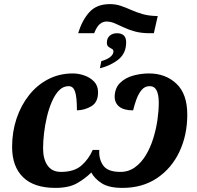

<svg xmlns="http://www.w3.org/2000/svg" viewBox="-20 -906 959 936"><path d="M361 -744Q380 -807 415.5 -846.5Q451 -886 516 -886Q544 -886 569 -877.5Q594 -869 619.5 -857.5Q645 -846 674.5 -837.5Q704 -829 741 -828H749L730 -744H712Q669 -744 638 -752.5Q607 -761 583 -772.5Q559 -784 539 -792.5Q519 -801 499 -801Q482 -801 467 -789Q452 -777 439 -744ZM474 -608Q505 -617 519 -629.5Q533 -642 533 -655Q533 -664 525 -668Q517 -672 509 -678Q501 -684 501 -698Q501 -720 515 -732Q529 -744 550 -744Q595 -744 595 -700Q595 -647 558.5 -617Q522 -587 467 -573ZM250 10Q146 10 92.5 -42Q39 -94 39 -190Q39 -263 60.5 -327.5Q82 -392 121.5 -442Q161 -492 215.5 -520Q270 -548 335 -548Q363 -548 391.5 -538Q420 -528 439 -508Q458 -488 458 -456Q458 -408 426 -388.5Q394 -369 355 -368Q355 -432 346 -459Q337 -486 315 -486Q288 -486 268 -465.5Q248 -445 233 -410.5Q218 -376 208.5 -335.5Q199 -295 194.5 -255Q190 -215 190 -183Q190 -130 212 -99Q234 -68 277 -68Q342 -68 377.5 -99.5Q413 -131 432 -175H464Q461 -131 483 -99.5Q505 -68 567 -68Q607 -68 638 -90.5Q669 -113 691 -149.5Q713 -186 727 -231Q741 -276 747.5 -321Q754 -366 754 -405Q754 -444 743.5 -465Q733 -486 709 -486Q686 -486 670.5 -467.5Q655 -449 645 -421.5Q635 -394 629 -368Q584 -368 561.5 -386Q539 -404 539 -435Q540 -477 565.5 -502Q591 -527 629.5 -537.5Q668 -548 706 -548Q787 -548 840 -498Q893 -448 893 -347Q893 -248 855 -167Q817 -86 746 -38Q675 10 577 10Q511 10 476 -12.5Q441 -35 425 -65Q396 -36 356 -13Q316 10 250 10Z"/></svg>

Font: Noto Serif Condensed ExtraBold
Style: Italic
Weight: 800
Width: 3
Italic angle: -12°
Designer: Monotype Design Team
Foundry: Monotype Imaging Inc.
Version: Version 2.014; ttfautohint (v1.8.4.7-5d5b)